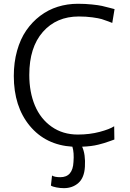

<svg xmlns="http://www.w3.org/2000/svg" viewBox="-20 -771 690 1018"><path d="M250 212.9 255.9 159.7Q269.5 168.5 299.8 168.5Q365.7 168.5 369.6 87.9Q373.5 37.6 363.8 6.8Q222.2 -2 137.7 -104Q53.2 -206.1 53.2 -368.2Q53.2 -440.4 70.6 -502.2Q87.9 -564 119.1 -609.4Q150.4 -654.8 192.9 -687Q235.4 -719.2 286.1 -735.1Q336.9 -751 393.1 -751Q432.1 -751 467.3 -747.3Q502.4 -743.7 520.3 -739.7Q538.1 -735.8 560.5 -729.7Q583 -723.6 587.4 -722.7L575.2 -649.4Q574.2 -649.9 554.4 -657.5Q534.7 -665 519.3 -669.7Q503.9 -674.3 470.2 -679Q436.5 -683.6 397.9 -683.6Q279.3 -683.6 207.3 -601.8Q135.3 -520 135.3 -374Q135.3 -282.7 165 -211.7Q194.8 -140.6 253.9 -99.1Q313 -57.6 392.6 -57.6Q455.6 -57.6 508.5 -71.8Q561.5 -85.9 585.4 -101.6L586.4 -31.2Q581.1 -29.3 562.5 -22.7Q543.9 -16.1 533 -12.7Q522 -9.3 502.7 -4.4Q483.4 0.5 461.9 3.2Q440.4 5.9 415.5 6.8Q434.1 47.4 430.2 113.3Q426.8 171.4 395.8 199Q364.7 226.6 318.4 226.6Q299.8 226.6 279.1 222.7Q258.3 218.8 250 212.9Z"/></svg>

Font: HaufeMerriweatherSansLt
Style: Regular
Weight: 300
Designer: Eben Sorkin
Foundry: Eben Sorkin
Version: Version 1.56